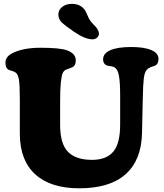

<svg xmlns="http://www.w3.org/2000/svg" viewBox="-20 -970 864 1012"><path d="M372.1 -801.3Q320.3 -836.4 302.7 -854.5Q287.6 -872.1 287.6 -893.1Q287.6 -917.5 307.9 -933.6Q328.1 -949.7 358.4 -949.7Q404.3 -949.7 427.7 -916.5Q432.6 -909.7 442.4 -886.2Q452.1 -862.8 464.8 -849.6Q479.5 -834.5 485.1 -828.1Q490.7 -821.8 496.1 -811.5Q501.5 -801.3 501.5 -792Q501.5 -779.8 491.2 -771.2Q481 -762.7 466.8 -762.7Q429.2 -762.7 372.1 -801.3ZM732.4 -444.3 728.5 -267.1Q725.1 -125.5 641.8 -51.5Q558.6 22.5 397 22.5Q247.1 22.5 166 -51Q85 -124.5 84.5 -264.2V-448.2Q84.5 -525.4 79.3 -553Q74.2 -580.6 60.5 -588.9Q54.2 -593.3 41 -596.9Q27.8 -600.6 23.4 -603.5Q8.8 -612.3 8.8 -639.6Q8.8 -668.9 38.6 -686Q96.2 -718.3 192.4 -718.3Q295.4 -718.3 332 -705.1Q379.4 -688.5 379.4 -651.9Q379.4 -624.5 362.8 -616.2Q356.9 -613.3 345.7 -609.4Q334.5 -605.5 328.1 -603Q317.4 -598.1 311.3 -586.4Q305.2 -574.7 301 -538.3Q296.9 -502 296.9 -436V-312Q296.9 -211.9 338.4 -169.7Q379.9 -127.4 464.8 -127.4Q540.5 -127.4 576.9 -170.4Q613.3 -213.4 613.3 -313V-467.8Q613.3 -534.2 607.2 -568.8Q601.1 -603.5 586.9 -612.3Q579.6 -619.1 561.8 -621.3Q543.9 -623.5 538.6 -627Q523.4 -636.2 523.4 -657.2Q523.4 -688.5 561.3 -705.3Q599.1 -722.2 671.9 -722.2Q740.7 -722.2 778.1 -705.8Q815.4 -689.5 815.4 -660.2Q815.4 -634.3 799.8 -625Q798.3 -624 780.3 -618.2Q762.2 -612.3 753.9 -602.1Q742.2 -590.3 738 -557.6Q733.9 -524.9 732.4 -444.3Z"/></svg>

Font: Cooper* ExtraBold
Style: Regular
Weight: 800
Designer: Owen Earl
Foundry: indestructible type*
Version: Version 0.001